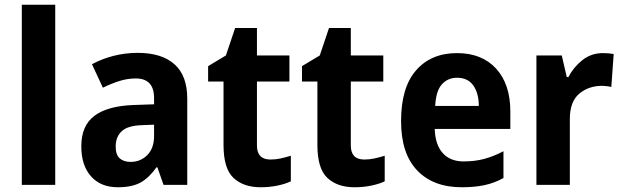

<svg xmlns="http://www.w3.org/2000/svg" viewBox="-20 -780 2628 810"><path d="M213 0H72V-760H213Z M561 -557Q662 -557 716 -509Q770 -461 770 -364V0H670L644 -74H640Q609 -30 573 -10Q537 10 477 10Q405 10 364 -36Q323 -82 323 -163Q323 -250 378.5 -291.5Q434 -333 543 -337L630 -340V-366Q630 -449 553 -449Q518 -449 484.5 -438.5Q451 -428 414 -410L368 -509Q410 -532 459.5 -544.5Q509 -557 561 -557ZM579 -252Q518 -250 493 -226Q468 -202 468 -162Q468 -127 485 -112Q502 -97 531 -97Q573 -97 601.5 -126Q630 -155 630 -206V-254Z M1121 -107Q1143 -107 1163.5 -111.5Q1184 -116 1207 -123V-15Q1184 -4 1150.5 3Q1117 10 1080 10Q1007 10 965 -29.5Q923 -69 923 -168V-436H858V-501L933 -546L972 -662H1064V-546H1201V-436H1064V-166Q1064 -107 1121 -107Z M1517 -107Q1539 -107 1559.5 -111.5Q1580 -116 1603 -123V-15Q1580 -4 1546.5 3Q1513 10 1476 10Q1403 10 1361 -29.5Q1319 -69 1319 -168V-436H1254V-501L1329 -546L1368 -662H1460V-546H1597V-436H1460V-166Q1460 -107 1517 -107Z M1908 -556Q2013 -556 2073 -490.5Q2133 -425 2133 -309V-236H1814Q1816 -170 1847.5 -134.5Q1879 -99 1936 -99Q1983 -99 2022.5 -109.5Q2062 -120 2104 -142V-29Q2066 -8 2024.5 1Q1983 10 1928 10Q1808 10 1740 -61Q1672 -132 1672 -269Q1672 -411 1735.5 -483.5Q1799 -556 1908 -556ZM1908 -452Q1869 -452 1844 -424Q1819 -396 1816 -333H2000Q2000 -386 1977 -419Q1954 -452 1908 -452Z M2524 -556Q2534 -556 2546.5 -555Q2559 -554 2569 -552L2559 -413Q2552 -415 2540 -416.5Q2528 -418 2521 -418Q2463 -418 2423.5 -384.5Q2384 -351 2384 -278V0H2243V-546H2350L2371 -455H2378Q2399 -496 2436.5 -526Q2474 -556 2524 -556Z"/></svg>

Font: Noto Sans Tamil SemiCondensed
Style: Bold
Weight: 700
Width: 4
Designer: Jelle Bosma - Monotype Design Team
Foundry: Monotype Imaging Inc.
Version: Version 2.004; ttfautohint (v1.8.4.7-5d5b)